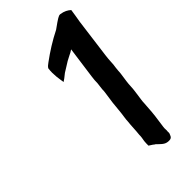

<svg xmlns="http://www.w3.org/2000/svg" viewBox="-228 -778 832 832"><g transform="rotate(-45 188.0 -361.5)"><path d="M127 -593C122 -557 129 -525 132 -504L145 -513C152 -518 157 -523 164 -528C175 -535 197 -549 209 -556L230 -567C240 -572 247 -575 255 -581L235 -435C233 -422 232 -408 232 -396L230 -380C229 -374 229 -368 228 -362C228 -357 228 -352 227 -346L219 -290L217 -269C215 -256 215 -243 213 -230L210 -208C209 -201 208 -194 208 -187C205 -163 205 -135 202 -110C202 -105 202 -100 201 -94L198 -76C197 -68 197 -59 197 -49L214 -38C217 -35 220 -33 224 -31L232 -23C244 -12 255 1 279 -1C293 -2 295 -13 299 -23C299 -26 300 -29 299 -32C301 -42 298 -51 300 -61L308 -119C310 -135 311 -149 312 -164L314 -192C314 -200 315 -207 316 -214L322 -257C325 -276 324 -295 327 -314L332 -349C333 -356 334 -364 334 -371C335 -382 336 -393 338 -405L339 -422C339 -432 341 -445 342 -456L366 -639C369 -659 374 -683 376 -701C365 -711 351 -719 330 -722H324C305 -715 286 -698 269 -687C225 -665 184 -639 146 -611C139 -606 131 -600 127 -593Z"/></g></svg>

Font: Hussar Pisanka
Style: Kur
Weight: 400
Designer: Robert Jablonski
Foundry: Cannot Into Space Fonts
Version: Version 1.070